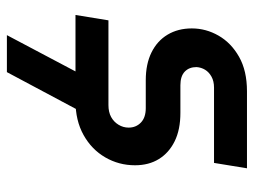

<svg xmlns="http://www.w3.org/2000/svg" viewBox="-112 -440 754 571"><g transform="rotate(90 265.5 -154.0)"><path d="M24 -1 40 -99H292Q313 -99 327.5 -107Q342 -115 350.5 -129Q359 -143 359 -159Q359 -181 344 -195.5Q329 -210 301 -210H218Q170 -210 135.5 -227Q101 -244 82.5 -275Q64 -306 64 -347Q64 -389 85.5 -426.5Q107 -464 148.5 -487.5Q190 -511 251 -511H480L464 -413H240Q221 -413 207.5 -405.5Q194 -398 187 -386.5Q180 -375 179 -361Q179 -339 192.5 -326Q206 -313 233 -313H315Q365 -313 399.5 -296Q434 -279 452.5 -249Q471 -219 471 -178Q471 -130 447.5 -89.5Q424 -49 381 -25Q338 -1 280 -1ZM84 203 203 -22H314L194 203Z"/></g></svg>

Font: MuseoModerno Thin Medium
Style: Italic
Weight: 500
Italic angle: -9°
Version: Version 1.003